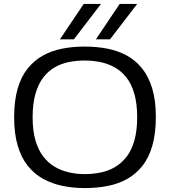

<svg xmlns="http://www.w3.org/2000/svg" viewBox="-20 -947 863 977"><path d="M411 -61Q452 -61 491.5 -69Q531 -77 564.5 -96.5Q598 -116 623.5 -148.5Q649 -181 663.5 -231Q678 -281 678 -350Q678 -420 663.5 -470Q649 -520 623.5 -552.5Q598 -585 564 -604Q530 -623 491 -631Q452 -639 411 -639Q370 -639 331.5 -631.5Q293 -624 259.5 -605Q226 -586 200.5 -553Q175 -520 160.5 -470Q146 -420 146 -350Q146 -281 160.5 -232Q175 -183 200.5 -150Q226 -117 260 -97.5Q294 -78 332.5 -69.5Q371 -61 411 -61ZM412 10Q352 10 298.5 -1Q245 -12 199.5 -37Q154 -62 121 -103.5Q88 -145 70 -206Q52 -267 52 -350Q52 -434 69.5 -495Q87 -556 120 -597.5Q153 -639 198 -664Q243 -689 296.5 -699.5Q350 -710 411 -710Q472 -710 526 -699.5Q580 -689 625 -664.5Q670 -640 703 -599Q736 -558 754.5 -497Q773 -436 773 -353Q773 -267 755 -205Q737 -143 703.5 -101.5Q670 -60 625.5 -35.5Q581 -11 526.5 -0.5Q472 10 412 10ZM468 -747 589 -927H678L540 -747ZM285 -747 406 -927H494L356 -747Z"/></svg>

Font: Georama SemiExpanded
Style: Regular
Weight: 400
Width: 6
Designer: Jean-Baptiste Levee
Foundry: Production Type
Version: Version 1.001